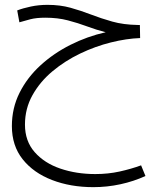

<svg xmlns="http://www.w3.org/2000/svg" viewBox="-20 -501 670 792"><path d="M365 271Q271 271 194.5 241.5Q118 212 73.5 156Q29 100 29 19Q29 -55 60.5 -118Q92 -181 146.5 -231Q201 -281 270.5 -316Q340 -351 416 -368Q377 -378 339.5 -392Q302 -406 260 -417Q218 -428 167 -428Q130 -428 105 -421.5Q80 -415 60 -409L51 -458Q74 -467 107 -474Q140 -481 176 -481Q228 -481 271 -469Q314 -457 355.5 -441Q397 -425 443 -412Q489 -399 548 -398H557L558 -344Q502 -342 437.5 -326Q373 -310 310.5 -280Q248 -250 196.5 -207Q145 -164 114 -108.5Q83 -53 83 13Q83 81 123 126.5Q163 172 229 194.5Q295 217 373 217Q426 217 473.5 206.5Q521 196 562 181L580 225Q532 247 477 259Q422 271 365 271Z"/></svg>

Font: Noto Sans Arabic UI Lt
Style: Regular
Weight: 300
Designer: Monotype Design Team, Nadine Chahine and Nizar Qandah
Foundry: Monotype Imaging Inc.
Version: Version 2.010; ttfautohint (v1.8.4.7-5d5b)